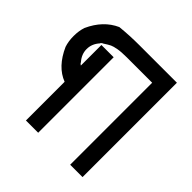

<svg xmlns="http://www.w3.org/2000/svg" viewBox="-208 -850 1199 1199"><g transform="rotate(45 391.0 -250.5)"><path d="M580.8 166.7V-557.5H356.7Q308.3 -557.5 278.8 -552.1Q249.2 -546.7 235 -540Q220.8 -533.3 190 -513.3V-514.2Q178.3 -508.3 175.8 -500Q142.5 -462.5 142.5 -416.7Q142.5 -370.8 175.8 -333.3Q179.2 -324.2 190 -318.3V-500H298.3V166.7H190V-175Q94.2 -211.7 40 -333.3Q27.5 -370.8 27.5 -416.7Q27.5 -462.5 40 -500Q91.7 -614.2 190 -658.3Q271.7 -666.7 356.7 -666.7H690V166.7Z"/></g></svg>

Font: 0xA000
Style: Bold
Weight: 700
Version: Version 0.1